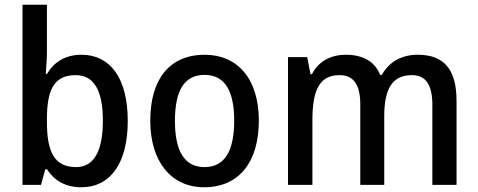

<svg xmlns="http://www.w3.org/2000/svg" viewBox="-20 -780 2018 810"><path d="M178 -568V-760H75V0H153L171 -66H178C208 -20 253 10 324 10C443 10 519 -88 519 -270C519 -453 443 -549 324 -549C254 -549 207 -517 178 -468H173C175 -495 178 -532 178 -568ZM299 -463C376 -463 414 -399 414 -271C414 -142 376 -75 301 -75C209 -75 178 -140 178 -265V-278C178 -398 206 -463 299 -463Z M1072 -271C1072 -450 980 -549 844 -549C696 -549 614 -447 614 -271C614 -97 703 10 841 10C989 10 1072 -97 1072 -271ZM718 -270C718 -396 756 -464 843 -464C929 -464 968 -396 968 -271C968 -145 929 -75 843 -75C756 -75 718 -146 718 -270Z M1742 -549C1678 -549 1623 -522 1591 -464H1584C1562 -519 1513 -549 1439 -549C1378 -549 1324 -523 1296 -467H1290L1276 -539H1195V0H1298V-273C1298 -393 1324 -463 1412 -463C1472 -463 1500 -423 1500 -339V0H1601V-290C1601 -402 1633 -463 1717 -463C1776 -463 1804 -423 1804 -338V0H1906V-354C1906 -489 1852 -549 1742 -549Z"/></svg>

Font: Noto Sans Arabic UI SmCn Md
Style: Regular
Weight: 500
Width: 4
Designer: Monotype Design Team, Nadine Chahine and Nizar Qandah
Foundry: Monotype Imaging Inc.
Version: Version 2.010